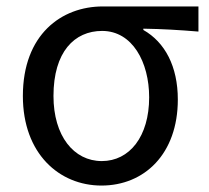

<svg xmlns="http://www.w3.org/2000/svg" viewBox="-20 -563 650 596"><path d="M295 13C428 13 532 -85 532 -254C532 -357 492 -432 425 -470V-474C485 -473 535 -470 596 -465V-543H299C171 -543 51 -456 51 -265C51 -86 164 13 295 13ZM296 -63C209 -63 146 -141 146 -265C146 -402 211 -467 297 -467C391 -467 443 -370 443 -261C443 -139 382 -63 296 -63Z"/></svg>

Font: DAIFUKU Sans JP
Style: Regular
Weight: 400
Designer: Original font ‘Source Han Sans JP’ : Ryoko NISHIZUKA  (kana, bopomofo & ideographs); Paul D. Hunt (Latin, Greek & Cyrill
Foundry: Daifuku
Version: Version 1.001